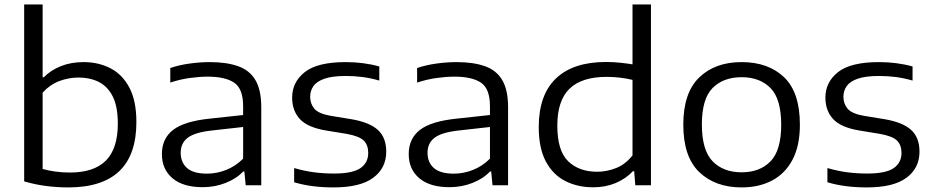

<svg xmlns="http://www.w3.org/2000/svg" viewBox="-20 -828 4172 858"><path d="M285 9.5Q234.5 9.5 185 3Q135.5 -3.5 88 -17.5V-808H170.5V-482.5H175.5Q207 -514.5 252.2 -532.5Q297.5 -550.5 353.5 -550.5Q419.5 -550.5 473 -523.2Q526.5 -496 558 -436.8Q589.5 -377.5 589.5 -282.5Q589.5 9.5 285 9.5ZM293 -57Q399.5 -57 453 -110.2Q506.5 -163.5 506.5 -275.5Q506.5 -352 483.8 -397Q461 -442 421.5 -461.8Q382 -481.5 331 -481.5Q286.5 -481.5 244.5 -465.5Q202.5 -449.5 170.5 -414V-73Q194.5 -66 225.5 -61.5Q256.5 -57 293 -57Z M886 8.5Q798 8.5 750.8 -31.5Q703.5 -71.5 703.5 -139.5Q703.5 -209 754 -247.8Q804.5 -286.5 919 -298L1066.5 -314V-353Q1066.5 -431.5 1026.5 -458.5Q986.5 -485.5 907.5 -485.5Q872 -485.5 828.2 -479.5Q784.5 -473.5 741 -459V-524Q780 -537.5 827.2 -544Q874.5 -550.5 917 -550.5Q992.5 -550.5 1044 -532.2Q1095.5 -514 1121.5 -470Q1147.5 -426 1147.5 -349V0H1078L1072 -61.5H1066.5Q1036.5 -29.5 988.2 -10.5Q940 8.5 886 8.5ZM787.5 -145.5Q787.5 -102 816 -77Q844.5 -52 905 -52Q949 -52 991 -68.8Q1033 -85.5 1066.5 -119V-260.5L923.5 -244.5Q849.5 -236 818.5 -212Q787.5 -188 787.5 -145.5Z M1470.5 9.5Q1422 9.5 1378.5 4Q1335 -1.5 1294.5 -13.5V-77Q1341 -63.5 1384 -58Q1427 -52.5 1472 -52.5Q1556 -52.5 1590.8 -76.8Q1625.5 -101 1625.5 -144.5Q1625.5 -180 1605.5 -199.8Q1585.5 -219.5 1530.5 -229.5L1439 -244.5Q1355.5 -258 1320.5 -295.5Q1285.5 -333 1285.5 -392Q1285.5 -461 1342 -505.8Q1398.5 -550.5 1525 -550.5Q1605 -550.5 1675 -531V-468Q1636.5 -479 1600.2 -483.8Q1564 -488.5 1525.5 -488.5Q1464.5 -488.5 1429.8 -476.2Q1395 -464 1380.5 -443Q1366 -422 1366 -395.5Q1366 -365 1384.5 -342.5Q1403 -320 1457.5 -310.5L1549 -295.5Q1630 -282 1668 -248Q1706 -214 1706 -150Q1706 -77 1648 -33.8Q1590 9.5 1470.5 9.5Z M1989 8.5Q1901 8.5 1853.8 -31.5Q1806.5 -71.5 1806.5 -139.5Q1806.5 -209 1857 -247.8Q1907.5 -286.5 2022 -298L2169.5 -314V-353Q2169.5 -431.5 2129.5 -458.5Q2089.5 -485.5 2010.5 -485.5Q1975 -485.5 1931.2 -479.5Q1887.5 -473.5 1844 -459V-524Q1883 -537.5 1930.2 -544Q1977.5 -550.5 2020 -550.5Q2095.5 -550.5 2147 -532.2Q2198.5 -514 2224.5 -470Q2250.5 -426 2250.5 -349V0H2181L2175 -61.5H2169.5Q2139.5 -29.5 2091.2 -10.5Q2043 8.5 1989 8.5ZM1890.5 -145.5Q1890.5 -102 1919 -77Q1947.5 -52 2008 -52Q2052 -52 2094 -68.8Q2136 -85.5 2169.5 -119V-260.5L2026.5 -244.5Q1952.5 -236 1921.5 -212Q1890.5 -188 1890.5 -145.5Z M2631 9Q2561.5 9 2506.2 -19Q2451 -47 2419.2 -106.5Q2387.5 -166 2387.5 -260Q2387.5 -404 2464.5 -477.5Q2541.5 -551 2688 -551Q2720.5 -551 2751 -547.8Q2781.5 -544.5 2806.5 -540.5V-808H2889V0H2819L2814 -63H2808.5Q2777 -29.5 2731.5 -10.2Q2686 9 2631 9ZM2648.5 -60.5Q2691.5 -60.5 2733.2 -77Q2775 -93.5 2806.5 -133.5V-471Q2782.5 -477 2752.2 -480.8Q2722 -484.5 2691 -484.5Q2579.5 -484.5 2525 -431.5Q2470.5 -378.5 2470.5 -266.5Q2470.5 -154 2519.2 -107.2Q2568 -60.5 2648.5 -60.5Z M3294 9.5Q3176.5 9.5 3105 -58.8Q3033.5 -127 3033.5 -271Q3033.5 -413 3104.5 -481.8Q3175.5 -550.5 3294 -550.5Q3413 -550.5 3483.8 -483Q3554.5 -415.5 3554.5 -271Q3554.5 -176.5 3521.5 -114.2Q3488.5 -52 3430 -21.2Q3371.5 9.5 3294 9.5ZM3294 -58Q3375.5 -58 3423.2 -107Q3471 -156 3471 -270.5Q3471 -386 3423.2 -434.5Q3375.5 -483 3294 -483Q3212.5 -483 3164.5 -434.8Q3116.5 -386.5 3116.5 -272Q3116.5 -156.5 3164.5 -107.2Q3212.5 -58 3294 -58Z M3853.5 9.5Q3805 9.5 3761.5 4Q3718 -1.5 3677.5 -13.5V-77Q3724 -63.5 3767 -58Q3810 -52.5 3855 -52.5Q3939 -52.5 3973.8 -76.8Q4008.5 -101 4008.5 -144.5Q4008.5 -180 3988.5 -199.8Q3968.5 -219.5 3913.5 -229.5L3822 -244.5Q3738.5 -258 3703.5 -295.5Q3668.5 -333 3668.5 -392Q3668.5 -461 3725 -505.8Q3781.5 -550.5 3908 -550.5Q3988 -550.5 4058 -531V-468Q4019.5 -479 3983.2 -483.8Q3947 -488.5 3908.5 -488.5Q3847.5 -488.5 3812.8 -476.2Q3778 -464 3763.5 -443Q3749 -422 3749 -395.5Q3749 -365 3767.5 -342.5Q3786 -320 3840.5 -310.5L3932 -295.5Q4013 -282 4051 -248Q4089 -214 4089 -150Q4089 -77 4031 -33.8Q3973 9.5 3853.5 9.5Z"/></svg>

Font: Encode Sans Expanded
Style: Regular
Weight: 400
Width: 7
Designer: Multiple Designers
Foundry: Impallari Type
Version: Version 3.000; ttfautohint (v1.8.3) -l 8 -r 50 -G 200 -x 14 